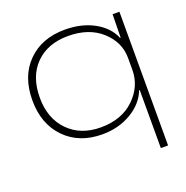

<svg xmlns="http://www.w3.org/2000/svg" viewBox="-125 -641 895 923"><g transform="rotate(-20 323.0 -179.5)"><path d="M543 167V-130H540Q516 -68 451 -29.5Q386 9 303 9Q185 9 113 -64.5Q41 -138 41 -259Q41 -382 113 -454Q185 -526 303 -526Q389 -526 452.5 -491Q516 -456 540 -398H543L545 -517H580V167ZM307 -25Q414 -25 478.5 -87Q543 -149 543 -234V-294Q543 -375 478.5 -433.5Q414 -492 307 -492Q203 -492 141 -430Q79 -368 79 -259Q79 -153 141.5 -89Q204 -25 307 -25Z"/></g></svg>

Font: Mona Sans Expanded ExtraLight
Style: Regular
Weight: 200
Width: 7
Designer: Deni Anggara
Foundry: GitHub
Version: Version 1.001;gftools[0.9.33]